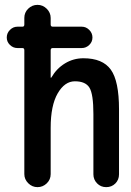

<svg xmlns="http://www.w3.org/2000/svg" viewBox="-20 -770 540 790"><path d="M51.8 -572.3Q34.2 -572.3 21 -585Q7.8 -597.7 7.8 -615.7Q7.8 -633.8 21 -647Q34.2 -660.2 51.8 -660.2H72.3Q80.1 -660.2 80.1 -668.9V-696.3Q80.1 -718.8 96.2 -734.4Q112.3 -750 134.3 -750Q156.2 -750 172.4 -733.9Q188.5 -717.8 188.5 -696.3V-668.9Q188.5 -660.2 197.3 -660.2H316.4Q334 -660.2 347.2 -647Q360.4 -633.8 360.4 -615.7Q360.4 -597.7 347.2 -585Q334 -572.3 316.4 -572.3H197.3Q188.5 -572.3 188.5 -563.5V-451.2Q188.5 -450.2 189.5 -450.2Q191.4 -450.2 191.4 -451.2Q212.9 -488.3 247.6 -509.3Q282.2 -530.3 323.2 -530.3Q402.3 -530.3 436 -483.4Q469.7 -436.5 469.7 -320.3V-52.7Q469.7 -30.3 454.6 -15.1Q439.5 0 417 0Q394.5 0 379.4 -15.6Q364.3 -31.2 364.3 -52.7V-300.8Q364.3 -382.8 348.1 -409.2Q332 -435.5 288.1 -435.5Q246.1 -435.5 217.3 -385.7Q188.5 -335.9 188.5 -244.1V-53.7Q188.5 -31.2 172.4 -15.6Q156.2 0 134.3 0Q112.3 0 96.2 -16.1Q80.1 -32.2 80.1 -53.7V-563.5Q80.1 -572.3 72.3 -572.3Z"/></svg>

Font: Rounded Mgen+ 1m medium
Style: Regular
Weight: 500
Designer: [Source Han Sans]
Ryoko NISHIZUKA  (kana & ideographs); Paul D. Hunt (Latin, Greek & Cyrillic); Wenlong ZHANG  (bopomofo
Version: Version 1.059.20150602